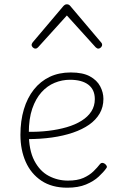

<svg xmlns="http://www.w3.org/2000/svg" viewBox="-20 -856 566 893"><path d="M293 17Q221 17 172.5 -15.5Q124 -48 99.5 -103.5Q75 -159 75 -229Q75 -294 91 -347.5Q107 -401 137.5 -439.5Q168 -478 211 -498.5Q254 -519 309 -519Q365 -519 398 -501Q431 -483 446 -454.5Q461 -426 461 -396Q461 -358 443.5 -328Q426 -298 394.5 -276Q363 -254 319 -239Q275 -224 221.5 -216.5Q168 -209 108 -209V-243Q158 -242 204.5 -247.5Q251 -253 290.5 -264.5Q330 -276 359.5 -294.5Q389 -313 405 -338Q421 -363 421 -395Q421 -439 391 -462Q361 -485 305 -485Q269 -485 234.5 -471Q200 -457 173 -427Q146 -397 130 -350.5Q114 -304 114 -238Q114 -158 139.5 -109Q165 -60 206.5 -38Q248 -16 296 -16Q340 -16 368 -28.5Q396 -41 414.5 -59Q433 -77 446 -94Q451 -99 456.5 -98.5Q462 -98 468 -94Q473 -90 476 -84.5Q479 -79 474 -73Q462 -56 439 -34.5Q416 -13 380 2Q344 17 293 17ZM145 -630Q138 -630 132.5 -635.5Q127 -641 127 -648Q127 -650 128.5 -653Q130 -656 132 -659L275 -828Q280 -833 283.5 -834.5Q287 -836 291 -836Q295 -836 299 -834.5Q303 -833 307 -828L450 -659Q453 -656 454 -653Q455 -650 455 -648Q455 -641 449.5 -635.5Q444 -630 437 -630Q433 -630 430.5 -632Q428 -634 425 -636L291 -784L157 -636Q155 -634 152 -632Q149 -630 145 -630Z"/></svg>

Font: Playwrite CL Thin
Style: Regular
Weight: 100
Designer: Veronika Burian, José Scaglione
Foundry: TypeTogether
Version: Version 1.002